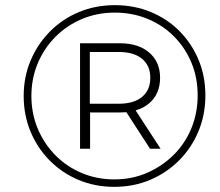

<svg xmlns="http://www.w3.org/2000/svg" viewBox="-20 -723 855 746"><path d="M424 3Q349 3 285 -24Q221 -51 173 -99.5Q125 -148 98.5 -212Q72 -276 72 -350Q72 -424 99 -488Q126 -552 174 -600.5Q222 -649 286.5 -676Q351 -703 426 -703Q501 -703 565.5 -676.5Q630 -650 677.5 -602Q725 -554 751.5 -490.5Q778 -427 778 -352Q778 -277 751 -212.5Q724 -148 675.5 -99.5Q627 -51 563 -24Q499 3 424 3ZM424 -26Q493 -26 551.5 -51.5Q610 -77 654.5 -121Q699 -165 723.5 -224.5Q748 -284 748 -352Q748 -421 724 -479Q700 -537 656.5 -581Q613 -625 554 -649.5Q495 -674 426 -674Q357 -674 298 -649Q239 -624 195 -579.5Q151 -535 126.5 -476.5Q102 -418 102 -350Q102 -282 126.5 -223.5Q151 -165 194.5 -120.5Q238 -76 297 -51Q356 -26 424 -26ZM563 -145 471 -287Q458 -286 445 -286H330V-145H291V-555H445Q518 -555 560 -518.5Q602 -482 602 -421Q602 -358 560 -322Q538 -303 507 -294L604 -145ZM329 -320H442Q500 -320 532 -346.5Q564 -373 564 -421Q564 -468 532 -494.5Q500 -521 442 -521H329Z"/></svg>

Font: Montserrat Thin Light
Style: Italic
Weight: 300
Italic angle: -11.3°
Version: Version 9.000